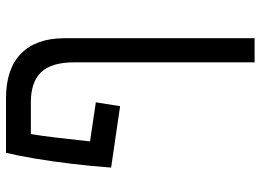

<svg xmlns="http://www.w3.org/2000/svg" viewBox="-132 -494 851 626"><g transform="rotate(-90 293.0 -180.5)"><path d="M403.3 224.6V-362.3Q403.3 -438 371.1 -471.4Q338.9 -504.9 273.4 -504.9H169.4Q163.6 -470.2 157.7 -420.9Q151.9 -371.6 145.5 -312L272.9 -293L260.3 -213.9L60.1 -243.2Q64.9 -308.6 72.5 -372.1Q80.1 -435.5 89.4 -490.7Q98.6 -545.9 108.4 -585.9H286.1Q382.3 -585.9 432.1 -536.6Q481.9 -487.3 481.9 -395V224.6Z"/></g></svg>

Font: Cascadia Mono SemiLight
Style: Regular
Weight: 350
Monospace: yes
Designer: Aaron Bell
Foundry: Saja Typeworks
Version: Version 2404.023; ttfautohint (v1.8.4)